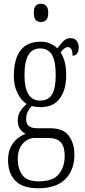

<svg xmlns="http://www.w3.org/2000/svg" viewBox="-20 -767 452 1027"><path d="M185 240Q101 240 62 199.5Q23 159 23 90Q23 49 37 20.5Q51 -8 72.5 -25.5Q94 -43 117 -51Q101 -59 88 -76Q75 -93 75 -123Q75 -152 89.5 -173.5Q104 -195 123 -211Q93 -229 73.5 -269Q54 -309 54 -359Q54 -544 198 -544Q226 -544 248.5 -534Q271 -524 286 -509Q298 -524 315.5 -543.5Q333 -563 358 -563Q379 -563 390 -548.5Q401 -534 401 -514Q401 -495 393 -482Q385 -469 368 -469Q368 -515 343 -515Q325 -515 304 -487Q317 -467 325.5 -439Q334 -411 334 -364Q334 -287 300 -240.5Q266 -194 198 -194Q187 -194 172.5 -195.5Q158 -197 150 -200Q139 -188 129.5 -171.5Q120 -155 120 -130Q120 -103 135.5 -92Q151 -81 178 -81H249Q319 -81 348.5 -40Q378 1 378 60Q378 142 329.5 191Q281 240 185 240ZM195 -229Q239 -229 258.5 -262.5Q278 -296 278 -365Q278 -442 257.5 -475Q237 -508 194 -508Q153 -508 132 -473Q111 -438 111 -364Q111 -229 195 -229ZM186 203Q264 203 295 164Q326 125 326 68Q326 18 305.5 -5.5Q285 -29 237 -29H167Q130 -29 102.5 0.5Q75 30 75 86Q75 135 99.5 169Q124 203 186 203ZM199 -649Q182 -649 171.5 -659.5Q161 -670 161 -698Q161 -726 171.5 -736.5Q182 -747 199 -747Q215 -747 226.5 -736.5Q238 -726 238 -698Q238 -670 226.5 -659.5Q215 -649 199 -649Z"/></svg>

Font: Noto Serif Ethiopic ExtraCondensed Light
Style: Regular
Weight: 300
Width: 2
Designer: Monotype Design Team
Foundry: Monotype Imaging Inc.
Version: Version 2.102; ttfautohint (v1.8.4.7-5d5b)